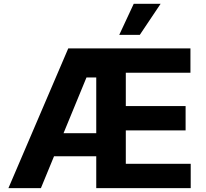

<svg xmlns="http://www.w3.org/2000/svg" viewBox="-20 -979 1070 999"><path d="M23.8 0 335.2 -727.3H970.9V-600.5H634.6V-427.2H945.7V-300.4H634.6V-126.8H972.3V0H480.8V-576H430L192.8 0ZM190.7 -165.8V-285.9H568.5V-165.8ZM600.5 -797.6 675.8 -959.2H815.7L707.4 -797.6Z"/></svg>

Font: InterMG
Style: Bold
Weight: 700
Designer: Rasmus Andersson
Foundry: rsms
Version: Version 3.019;December 26, 2023;FontCreator 15.0.0.2955 64-b